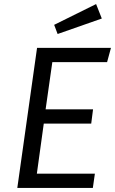

<svg xmlns="http://www.w3.org/2000/svg" viewBox="-20 -923 565 943"><path d="M525 -688 506 -618H237L204 -386H437L428 -316H195L161 -70H446L436 0H65L162 -688ZM452 -903 480 -832 263 -756 246 -801Z"/></svg>

Font: Fira Sans TEST Book
Style: Italic
Weight: 350
Italic angle: -8°
Designer: Carrois Corporate & Edenspiekermann AG
Foundry: Carrois Corporate GbR & Edenspiekermann AG
Version: Version 4.201